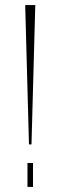

<svg xmlns="http://www.w3.org/2000/svg" viewBox="-20 -742 240 762"><path d="M89 -95V0H111V-95ZM120 -722H80L95 -169H105Z"/></svg>

Font: Perun Thin
Style: Regular
Weight: 100
Foundry: Copyright (c) Stefan Peev, Context Ltd, 2016
Version: Version 1.089